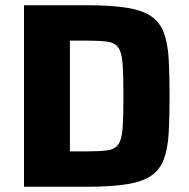

<svg xmlns="http://www.w3.org/2000/svg" viewBox="-20 -708 718 728"><path d="M71 0V-688H312Q403 -688 461.5 -678.5Q520 -669 553 -646.5Q586 -624 601 -584.5Q616 -545 619.5 -486Q623 -427 623 -344Q623 -261 619.5 -202Q616 -143 601 -103.5Q586 -64 553 -41.5Q520 -19 461.5 -9.5Q403 0 312 0ZM245 -134H308Q359 -134 387.5 -138Q416 -142 429 -161Q442 -180 445 -223Q448 -266 448 -344Q448 -421 445 -464.5Q442 -508 429 -527Q416 -546 387.5 -550Q359 -554 308 -554H245Z"/></svg>

Font: Saira
Style: Bold
Weight: 700
Designer: Hector Gatti with collaboration of the Omnibus-Type team
Foundry: Omnibus-Type
Version: Version 1.100; ttfautohint (v1.8.3)